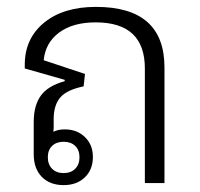

<svg xmlns="http://www.w3.org/2000/svg" viewBox="-20 -532 580 558"><path d="M165 6Q125 6 101.5 -18Q78 -42 78 -84V-177Q78 -226 99 -254.5Q120 -283 168 -296V-300L52 -333V-344Q52 -420 108 -466Q164 -512 259 -512Q458 -512 458 -336V0H401V-333Q401 -467 258 -467Q192 -467 152 -437.5Q112 -408 107 -357L227 -317L223 -281Q174 -271 155 -248.5Q136 -226 136 -186V-164Q136 -156 135 -149Q149 -156 168 -156Q204 -156 227 -133.5Q250 -111 250 -76Q250 -39 226.5 -16.5Q203 6 165 6ZM165 -29Q186 -29 198.5 -41.5Q211 -54 211 -75Q211 -96 198.5 -108Q186 -120 165 -120Q144 -120 131.5 -108Q119 -96 119 -75Q119 -54 131.5 -41.5Q144 -29 165 -29Z"/></svg>

Font: Noto Sans Thai Looped UI Light
Style: Regular
Weight: 300
Designer: Cadson Demak Team
Foundry: Cadson Demak Co., Ltd.
Version: Version 1.000